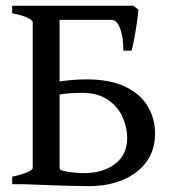

<svg xmlns="http://www.w3.org/2000/svg" viewBox="-20 -635 607 662"><path d="M514.6 -173.8Q514.6 -118.2 485.4 -77.6Q456.1 -37.1 404.5 -15.1Q353 6.8 285.2 6.8Q254.9 6.8 214.8 5.6Q174.8 4.4 133.8 2.9Q92.8 1.5 60.1 0L180.7 -52.7Q195.8 -44.9 221.7 -41.5Q247.6 -38.1 269.5 -38.1Q335.4 -38.1 377 -70.1Q418.5 -102.1 418.5 -159.7Q418.5 -195.8 402.6 -231.4Q386.7 -267.1 352.1 -291Q317.4 -314.9 261.2 -314.9Q229 -314.9 203.6 -311.8Q178.2 -308.6 155.8 -304.2L142.1 -344.2Q168.5 -352.1 205.3 -356.7Q242.2 -361.3 279.3 -361.3Q358.4 -361.3 410.6 -336.7Q462.9 -312 488.8 -269.5Q514.6 -227.1 514.6 -173.8ZM22 0V-25.9Q54.7 -32.7 73.7 -41Q92.8 -49.3 92.8 -55.7V-559.1Q92.8 -564.9 75 -573.7Q57.1 -582.5 22 -589.4V-615.2H256.3V-589.4Q223.6 -585 204.6 -580.8Q185.5 -576.7 185.5 -569.8V-55.7Q185.5 -51.3 191.4 -46.9Q197.3 -42.5 216.1 -37.6Q234.9 -32.7 273.9 -25.9V0ZM457 -602.1Q456.1 -585.4 451.9 -556.4Q447.8 -527.3 442.6 -500Q437.5 -472.7 433.6 -460.4H405.3Q405.3 -506.8 394.3 -536.6Q383.3 -566.4 365.2 -566.4H160.2L174.3 -615.2H439.9Z"/></svg>

Font: Gentium Book Plus
Style: Regular
Weight: 400
Designer: Victor Gaultney, Annie Olsen, Iska Routamaa, Becca Hirsbrunner
Foundry: SIL International
Version: Version 6.101